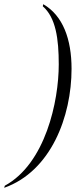

<svg xmlns="http://www.w3.org/2000/svg" viewBox="-71 -771 381 915"><path d="M-48 114 -51 124C172 45 270 -216 270 -443C270 -584 229 -697 135 -751L133 -741C195 -687 209 -586 209 -464C209 -289 146 8 -48 114Z"/></svg>

Font: Noto Serif Display SemiCondensed Light
Style: Italic
Weight: 300
Width: 4
Italic angle: -12°
Designer: Monotype Design Team
Foundry: Monotype Imaging Inc.
Version: Version 2.009